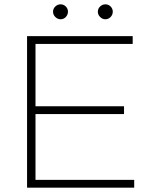

<svg xmlns="http://www.w3.org/2000/svg" viewBox="-20 -867 695 887"><path d="M105 0V-700H593V-664H144V-376H553V-340H144V-36H600V0ZM260 -778Q246 -778 235.5 -788.5Q225 -799 225 -813Q225 -827 235.5 -837Q246 -847 260 -847Q274 -847 284 -837Q294 -827 294 -813Q294 -799 284 -788.5Q274 -778 260 -778ZM467 -778Q453 -778 442.5 -788.5Q432 -799 432 -813Q432 -827 442.5 -837Q453 -847 467 -847Q481 -847 491 -837Q501 -827 501 -813Q501 -799 491 -788.5Q481 -778 467 -778Z"/></svg>

Font: REM Medium Thin
Style: Regular
Weight: 250
Version: Version 1.005;gftools[0.9.28]